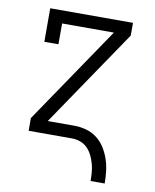

<svg xmlns="http://www.w3.org/2000/svg" viewBox="-80 -591 659 818"><g transform="rotate(10 250.0 -182.5)"><path d="M368 165Q368 146 366.5 127.5Q365 109 360 91Q355 73 347 56.5Q339 40 326 26.5Q313 13 295 6.5Q277 0 259 0H71V-55L356 -475H132V-385H71V-530H429V-475L144 -55H259Q285 -55 310.5 -48Q336 -41 357 -25Q378 -9 392 13.5Q406 36 414.5 61Q423 86 426 112.5Q429 139 429 165Z"/></g></svg>

Font: Iosevka Slab Light
Style: Regular
Weight: 300
Monospace: yes
Designer: Belleve Invis
Foundry: Belleve Invis
Version: Version 11.1.0; ttfautohint (v1.8.3)